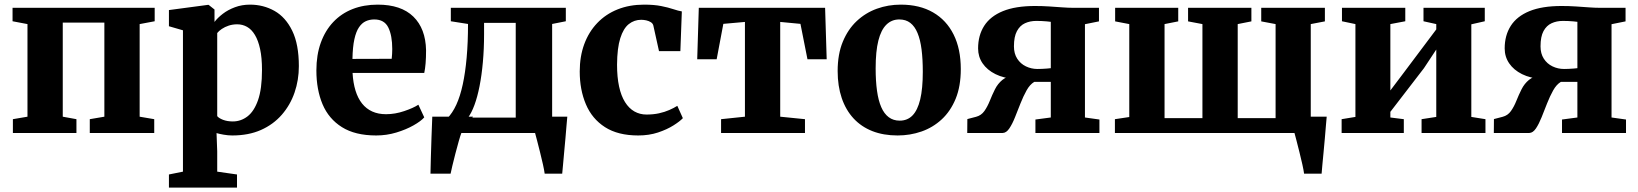

<svg xmlns="http://www.w3.org/2000/svg" viewBox="-20 -588 7245 849"><path d="M37 0V-61L101.5 -72V-481.5L35.5 -494V-553.5H664V-494L597.5 -481.5V-72L662 -61V0H377V-61L441.5 -72V-488H257.5V-72L318 -61V0Z M727 241.5V183.5L789 171V-454L727 -472V-543.5L899.5 -566.5H902.5L928.5 -546V-491Q942 -509 965 -526.8Q988 -544.5 1018.8 -556Q1049.5 -567.5 1085.5 -567.5Q1144.5 -567.5 1193.8 -539.8Q1243 -512 1272.2 -452Q1301.5 -392 1301.5 -295.5Q1301.5 -234 1282.5 -178.8Q1263.5 -123.5 1226 -80.5Q1188.5 -37.5 1133.8 -13.2Q1079 11 1007 11Q988.5 11 968.8 7.5Q949 4 937.5 0.5L940.5 81V171L1028 183.5V241.5ZM1009.5 -51Q1045 -51 1074.2 -73.2Q1103.5 -95.5 1121 -145.2Q1138.5 -195 1138.5 -278.5Q1138.5 -332.5 1130.2 -370.8Q1122 -409 1107.2 -433.5Q1092.5 -458 1072.5 -469.2Q1052.5 -480.5 1029 -480.5Q1009 -480.5 991.5 -474.8Q974 -469 960.8 -460Q947.5 -451 940.5 -442V-74.5Q947.5 -65.5 966.2 -58.2Q985 -51 1009.5 -51Z M1643.5 11Q1550.5 11 1492 -25.8Q1433.5 -62.5 1406.2 -127.2Q1379 -192 1379 -276.5Q1379 -345 1398.5 -399Q1418 -453 1453.8 -490.8Q1489.5 -528.5 1539.2 -548Q1589 -567.5 1650 -567.5Q1753.5 -567.5 1807.8 -514.5Q1862 -461.5 1864 -366Q1864 -333 1862 -308.5Q1860 -284 1856 -265.5H1539Q1541.5 -221.5 1552 -187.5Q1562.5 -153.5 1581 -130.2Q1599.5 -107 1626 -95Q1652.5 -83 1687 -83Q1727 -83 1767.5 -96.8Q1808 -110.5 1830 -125L1856 -69Q1841 -52 1808.2 -33.5Q1775.5 -15 1732.5 -2Q1689.5 11 1643.5 11ZM1538.5 -327.5 1712 -328Q1713 -338.5 1713.8 -349.5Q1714.5 -360.5 1714.5 -371Q1714.5 -431 1697 -466.5Q1679.5 -502 1635 -502Q1614.5 -502 1597.5 -494.2Q1580.5 -486.5 1567.5 -467.5Q1554.5 -448.5 1547 -414.5Q1539.5 -380.5 1538.5 -327.5Z M1932.5 0V-64L1957.5 -64.5Q1980.5 -87.5 1997.8 -125Q2015 -162.5 2026.2 -214.5Q2037.5 -266.5 2043.5 -333.5Q2049.5 -400.5 2049.5 -482L1973.5 -494V-553.5H2482V-494L2421.5 -482V0ZM2049.5 -68H2260.5V-487H2120.5V-437Q2120.5 -371.5 2115.2 -313.2Q2110 -255 2100.5 -207Q2091 -159 2078 -123.8Q2065 -88.5 2049.5 -68ZM1883.5 180Q1884 151.5 1885.2 109.2Q1886.5 67 1888 19.5Q1889.5 -28 1891.5 -72H2071.5L2020.5 -1Q2016 10 2008.8 35.5Q2001.5 61 1993.8 90.8Q1986 120.5 1980.2 145.2Q1974.5 170 1972.5 180ZM2388.5 180Q2386.5 164.5 2380.8 138.8Q2375 113 2368 85Q2361 57 2355 33.8Q2349 10.5 2346 0L2310 -72H2488.5Q2487 -58 2485 -32.2Q2483 -6.5 2480.2 24.8Q2477.5 56 2474.5 86.8Q2471.5 117.5 2469.5 142.5Q2467.5 167.5 2466 180Z M2802 11Q2712.5 11 2655.2 -25.8Q2598 -62.5 2570.8 -126.8Q2543.5 -191 2543.5 -272Q2543.5 -338.5 2563.5 -392.8Q2583.5 -447 2621 -486.2Q2658.5 -525.5 2711 -546.5Q2763.5 -567.5 2828 -567.5Q2872.5 -567.5 2903.8 -561.2Q2935 -555 2957.2 -547.5Q2979.5 -540 2995 -537.5L2988.5 -362H2894L2869 -475Q2867 -484 2858 -489.8Q2849 -495.5 2837.5 -498Q2826 -500.5 2815.5 -500.5Q2784.5 -500.5 2760.5 -481.5Q2736.5 -462.5 2722.8 -419Q2709 -375.5 2708.5 -302Q2708.5 -247 2717.5 -205.5Q2726.5 -164 2743.8 -136.5Q2761 -109 2785.2 -95.2Q2809.5 -81.5 2838.5 -81.5Q2869 -81.5 2894 -87Q2919 -92.5 2939.5 -101.5Q2960 -110.5 2975 -120L2999.5 -65.5Q2986.5 -51.5 2958 -33.5Q2929.5 -15.5 2889.8 -2.2Q2850 11 2802 11Z M3168.5 0V-61L3274 -72V-491L3178.5 -482.5L3149 -326H3063L3070 -553.5H3628.5L3635.5 -326H3550.5L3519.5 -482.5L3430 -491V-72L3539.5 -61V0Z M3684 -274Q3684 -348.5 3706.8 -403.5Q3729.5 -458.5 3768.5 -495Q3807.5 -531.5 3857.5 -549.5Q3907.5 -567.5 3963 -567.5Q4046.5 -567.5 4105.8 -533.2Q4165 -499 4196.8 -435.2Q4228.5 -371.5 4228.5 -282.5Q4228.5 -206.5 4205.8 -151.2Q4183 -96 4144 -60Q4105 -24 4054.8 -6.5Q4004.5 11 3949 11Q3886.5 11 3837.5 -8.2Q3788.5 -27.5 3754.2 -64.5Q3720 -101.5 3702 -154.5Q3684 -207.5 3684 -274ZM3958.5 -54.5Q3992.5 -54.5 4015 -77.5Q4037.5 -100.5 4049 -148.2Q4060.5 -196 4060.5 -270.5Q4060.5 -326.5 4055 -369.5Q4049.5 -412.5 4037.2 -442Q4025 -471.5 4005.2 -486.8Q3985.5 -502 3956.5 -502Q3923 -502 3899.5 -479Q3876 -456 3864 -408.5Q3852 -361 3852 -285.5Q3852 -230 3858 -186.8Q3864 -143.5 3876.8 -114.2Q3889.5 -85 3909.8 -69.8Q3930 -54.5 3958.5 -54.5Z M4257 0 4257.5 -61.5 4296 -71.5Q4319 -77.5 4332.8 -97Q4346.5 -116.5 4356.8 -142.2Q4367 -168 4379.5 -193Q4392 -218 4412.8 -235Q4433.5 -252 4468 -254.5L4469 -238.5Q4418.5 -242 4381.8 -260.2Q4345 -278.5 4325 -307.8Q4305 -337 4305 -374Q4305 -431.5 4332 -473.8Q4359 -516 4414.8 -538.8Q4470.5 -561.5 4556.5 -561.5Q4589 -561.5 4619.5 -559.5Q4650 -557.5 4677 -555.5Q4704 -553.5 4724 -553.5H4839.5V-493.5L4777.5 -481V-68.5L4841.5 -59.5V0H4558.5V-59.5L4626.5 -68.5V-226H4553.5Q4534 -214.5 4519.5 -188.5Q4505 -162.5 4492.5 -130.8Q4480 -99 4468.2 -69.5Q4456.5 -40 4443.2 -20.2Q4430 -0.5 4414 0ZM4567.5 -283Q4577 -283 4588 -283.5Q4599 -284 4609.2 -284.8Q4619.5 -285.5 4626.5 -286.5V-491.5Q4618.5 -492.5 4608.2 -493.5Q4598 -494.5 4586 -495Q4574 -495.5 4562.5 -495.5Q4534.5 -495.5 4512.2 -485.2Q4490 -475 4476.8 -450.5Q4463.5 -426 4463.5 -383Q4463.5 -351 4478 -328.5Q4492.5 -306 4516.5 -294.5Q4540.5 -283 4567.5 -283Z M5746.5 180Q5744.5 164.5 5738.8 138.8Q5733 113 5726 85Q5719 57 5713 33.8Q5707 10.5 5704 0L5667.5 -72H5846.5Q5845 -58 5843 -32.2Q5841 -6.5 5838.2 24.8Q5835.5 56 5832.5 86.8Q5829.5 117.5 5827.2 142.5Q5825 167.5 5824 180ZM4910 0V-61L4973.5 -70.5V-481.5L4911 -493.5V-553.5H5190V-493.5L5129.5 -481.5V-65.5H5297V-481.5L5233.5 -493.5V-553.5H5513.5V-493.5L5453 -481.5V-65.5H5620.5V-481.5L5557 -493.5V-553.5H5838.5V-493.5L5776 -481.5V-70.5L5839.5 -61V0Z M5912.5 0V-61L5973.5 -71V-481.5L5914 -494V-553.5H6194V-494L6128 -481.5V-188L6183.5 -261.5L6331 -458V-481.5L6274.5 -494V-553.5H6545.5V-494L6486 -480.5V-71L6548.5 -61V0H6266V-61L6331 -71V-369L6276.5 -286.5L6128 -93.5V-68.5L6187.5 -61V0Z M6585.5 0 6586 -61.5 6624.5 -71.5Q6647.5 -77.5 6661.2 -97Q6675 -116.5 6685.2 -142.2Q6695.5 -168 6708 -193Q6720.5 -218 6741.2 -235Q6762 -252 6796.5 -254.5L6797.5 -238.5Q6747 -242 6710.2 -260.2Q6673.5 -278.5 6653.5 -307.8Q6633.5 -337 6633.5 -374Q6633.5 -431.5 6660.5 -473.8Q6687.5 -516 6743.2 -538.8Q6799 -561.5 6885 -561.5Q6917.5 -561.5 6948 -559.5Q6978.5 -557.5 7005.5 -555.5Q7032.5 -553.5 7052.5 -553.5H7168V-493.5L7106 -481V-68.5L7170 -59.5V0H6887V-59.5L6955 -68.5V-226H6882Q6862.5 -214.5 6848 -188.5Q6833.5 -162.5 6821 -130.8Q6808.5 -99 6796.8 -69.5Q6785 -40 6771.8 -20.2Q6758.5 -0.5 6742.5 0ZM6896 -283Q6905.5 -283 6916.5 -283.5Q6927.5 -284 6937.8 -284.8Q6948 -285.5 6955 -286.5V-491.5Q6947 -492.5 6936.8 -493.5Q6926.5 -494.5 6914.5 -495Q6902.5 -495.5 6891 -495.5Q6863 -495.5 6840.8 -485.2Q6818.5 -475 6805.2 -450.5Q6792 -426 6792 -383Q6792 -351 6806.5 -328.5Q6821 -306 6845 -294.5Q6869 -283 6896 -283Z"/></svg>

Font: Merriweather 24pt ExtraBold
Style: Regular
Weight: 800
Version: Version 2.100